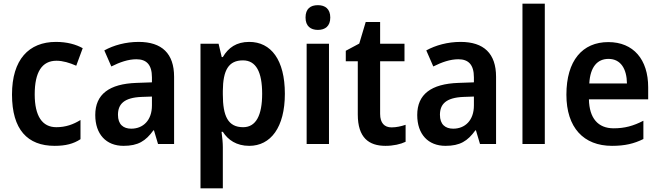

<svg xmlns="http://www.w3.org/2000/svg" viewBox="-20 -780 3573 1040"><path d="M276 10C335 10 378 -1 416 -26V-130C377 -106 336 -91 285 -91C209 -91 168 -151 168 -269C168 -389 207 -451 286 -451C320 -451 357 -440 393 -424L428 -519C392 -539 344 -553 283 -553C136 -553 45 -457 45 -268C45 -78 129 10 276 10Z M731 -553C661 -553 596 -535 545 -507L583 -420C629 -443 674 -459 719 -459C773 -459 803 -430 803 -361V-334L720 -331C571 -326 496 -269 496 -157C496 -53 555 10 649 10C728 10 769 -16 811 -74H814L836 0H923V-364C923 -490 857 -553 731 -553ZM746 -255 803 -257V-209C803 -128 755 -83 691 -83C648 -83 619 -106 619 -158C619 -217 653 -251 746 -255Z M1330 -553C1261 -553 1217 -522 1187 -471H1181L1164 -543H1066V240H1187V17C1187 -6 1184 -37 1180 -66H1187C1215 -22 1261 10 1330 10C1446 10 1523 -90 1523 -272C1523 -456 1448 -553 1330 -553ZM1296 -453C1367 -453 1400 -390 1400 -272C1400 -156 1367 -91 1297 -91C1215 -91 1187 -151 1187 -269V-288C1188 -400 1218 -453 1296 -453Z M1702 -752C1662 -752 1635 -733 1635 -685C1635 -638 1663 -618 1702 -618C1741 -618 1769 -638 1769 -685C1769 -732 1741 -752 1702 -752ZM1762 -543H1641V0H1762Z M2101 -90C2062 -90 2039 -114 2039 -163V-448H2171V-543H2039V-661H1961L1926 -544L1853 -505V-448H1918V-160C1918 -34 1978 10 2068 10C2111 10 2150 1 2177 -12V-104C2153 -96 2127 -90 2101 -90Z M2475 -553C2405 -553 2340 -535 2289 -507L2327 -420C2373 -443 2418 -459 2463 -459C2517 -459 2547 -430 2547 -361V-334L2464 -331C2315 -326 2240 -269 2240 -157C2240 -53 2299 10 2393 10C2472 10 2513 -16 2555 -74H2558L2580 0H2667V-364C2667 -490 2601 -553 2475 -553ZM2490 -255 2547 -257V-209C2547 -128 2499 -83 2435 -83C2392 -83 2363 -106 2363 -158C2363 -217 2397 -251 2490 -255Z M2931 0V-760H2810V0Z M3275 -552C3135 -552 3048 -452 3048 -267C3048 -89 3141 10 3295 10C3365 10 3415 -2 3465 -27V-126C3411 -98 3364 -85 3304 -85C3219 -85 3172 -140 3170 -242H3491V-307C3491 -458 3411 -552 3275 -552ZM3276 -461C3343 -461 3375 -406 3376 -328H3172C3177 -418 3216 -461 3276 -461Z"/></svg>

Font: Noto Sans Myanmar SemiCondensed SemiBold
Style: Regular
Weight: 600
Width: 4
Designer: Monotype Design Team
Foundry: Monotype Imaging Inc.
Version: Version 2.107